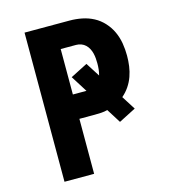

<svg xmlns="http://www.w3.org/2000/svg" viewBox="-109 -825 819 914"><g transform="rotate(-15 300.0 -367.5)"><path d="M96 0V-735H318Q349 -735 379 -729Q409 -723 435.5 -709Q462 -695 483 -672Q504 -649 516.5 -621.5Q529 -594 534 -564Q539 -534 539 -503Q539 -477 535.5 -451.5Q532 -426 523.5 -402Q515 -378 500.5 -356.5Q486 -335 466 -318L509 -250L425 -207L381 -277Q366 -273 350 -272Q334 -271 318 -271H242V0ZM242 -391H309L258 -472L342 -515L386 -446Q390 -460 391.5 -474.5Q393 -489 393 -503Q393 -516 392 -528.5Q391 -541 388 -553.5Q385 -566 379 -577.5Q373 -589 364 -597.5Q355 -606 343 -610.5Q331 -615 318 -615H242Z"/></g></svg>

Font: Iosevka Curly Heavy Extended
Style: Regular
Weight: 900
Width: 7
Monospace: yes
Designer: Belleve Invis
Foundry: Belleve Invis
Version: Version 11.1.0; ttfautohint (v1.8.3)